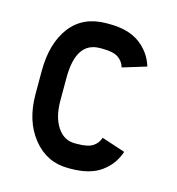

<svg xmlns="http://www.w3.org/2000/svg" viewBox="-85 -586 619 672"><g transform="rotate(15 225.0 -250.0)"><path d="M229.5 -422.4H220.7Q133.8 -422.4 133.8 -291.5V-208.5Q133.8 -149.4 157.7 -113.5Q181.6 -77.6 220.7 -77.6H229.5Q268.6 -77.6 286.4 -89.4Q304.2 -101.1 310.5 -121.6L396 -93.3Q380.4 -45.9 339.8 -16.8Q299.3 12.2 229.5 12.2H220.7Q143.1 12.2 93.5 -49.6Q43.9 -111.3 43.9 -208.5V-291.5Q43.9 -392.6 89.6 -452.4Q135.3 -512.2 220.7 -512.2H229.5Q300.3 -512.2 341.3 -481.7Q382.3 -451.2 397 -402.8L311 -376.5Q304.7 -397.9 286.6 -410.2Q268.6 -422.4 229.5 -422.4Z"/></g></svg>

Font: Anka/Coder Narrow
Style: Bold
Weight: 700
Width: 3
Monospace: yes
Version: Version 001.100